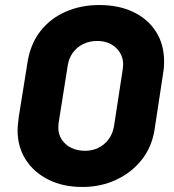

<svg xmlns="http://www.w3.org/2000/svg" viewBox="-20 -733 693 764"><path d="M308 11Q231 11 173 -18Q115 -47 82.5 -97.5Q50 -148 50 -215Q50 -228 52 -243.5Q54 -259 55 -270L90 -488Q102 -560 141.5 -610Q181 -660 241.5 -686.5Q302 -713 375 -713Q453 -713 511 -685Q569 -657 601 -606.5Q633 -556 633 -488Q633 -472 631.5 -458Q630 -444 628 -434L595 -217Q584 -147 543 -96Q502 -45 441 -17Q380 11 308 11ZM319 -133Q347 -133 371 -144.5Q395 -156 412 -178.5Q429 -201 434 -233L467 -448Q468 -453 469 -461.5Q470 -470 470 -477Q470 -503 457 -524Q444 -545 421 -557.5Q398 -570 367 -570Q335 -570 309.5 -557Q284 -544 268.5 -521.5Q253 -499 249 -469L215 -255Q214 -251 213 -241.5Q212 -232 212 -225Q212 -199 225.5 -178Q239 -157 263 -145Q287 -133 319 -133Z"/></svg>

Font: MuseoModerno Thin
Style: Bold Italic
Weight: 700
Italic angle: -9°
Version: Version 1.003